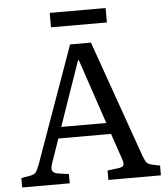

<svg xmlns="http://www.w3.org/2000/svg" viewBox="-58 -920 851 972"><g transform="rotate(-5 367.5 -434.0)"><path d="M231 -794.9V-868.2H515.1V-794.9ZM15.1 0V-47.9L63 -56.2Q81.1 -59.6 89.1 -69.3Q97.2 -79.1 108.9 -109.9L319.8 -700.2H425.8L634.8 -108.9Q645.5 -80.6 652.6 -71.8Q659.7 -63 679.2 -58.1L720.2 -49.8V0H453.1V-47.9L511.2 -55.2Q531.7 -58.1 535.6 -68.4Q539.6 -78.6 529.8 -105L486.8 -231H219.2L176.8 -108.9Q168 -83 173.1 -71.3Q178.2 -59.6 200.2 -55.2L256.8 -46.9V0ZM238.8 -288.1H467.8L356.9 -617.2H353Z"/></g></svg>

Font: Literata Book
Style: Regular
Weight: 400
Designer: Latin by Veronika Burian and Jose Scaglione. Greek by Irene Vlachou. Cyrillic by Vera Evstafieva
Foundry: TypeTogether
Version: Version 2.003;PS 002.003;hotconv 1.0.88;makeotf.lib2.5.64775